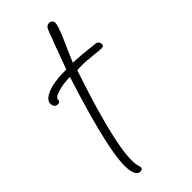

<svg xmlns="http://www.w3.org/2000/svg" viewBox="-222 -662 776 776"><g transform="rotate(-45 166.0 -274.0)"><path d="M77 69Q58 69 51 39Q41 -5 65 -115Q89 -225 146 -403Q108 -403 76.5 -393.5Q45 -384 47 -370Q47 -366 44 -362.5Q41 -359 34 -359Q18 -359 14 -375Q8 -401 45.5 -418Q83 -435 157 -435L199 -549Q204 -560 208.5 -573.5Q213 -587 220 -603Q227 -617 240 -617Q248 -617 253 -612.5Q258 -608 259 -603Q262 -588 233 -523Q197 -442 195 -435Q210 -435 240.5 -432.5Q271 -430 313 -425Q328 -424 331 -410Q335 -394 317 -394Q310 -394 288.5 -396.5Q267 -399 242.5 -401Q218 -403 201 -402L186 -401Q66 -44 87 43L90 51V53Q94 69 77 69Z"/></g></svg>

Font: Oooh Baby
Style: Normal
Weight: 400
Designer: Robert E. Leuschke
Foundry: Robert E. Leuschke
Version: Version 1.011; ttfautohint (v1.8.3)